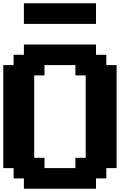

<svg xmlns="http://www.w3.org/2000/svg" viewBox="-20 -1145 852 1165"><path d="M125 0H562.5V-62.5H625V-125H687.5V-750H625V-812.5H562.5V-875H125V-812.5H62.5V-750H0V-125H62.5V-62.5H125ZM437.5 -125H250V-187.5H187.5V-687.5H250V-750H437.5V-687.5H500V-187.5H437.5ZM125 -1000H562.5V-1125H125Z"/></svg>

Font: Faithful 32x
Style: Semibold
Weight: 400
Foundry: Faithful Resource Pack
Version: Version 1.0; January 27, 2023